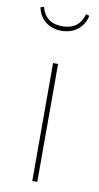

<svg xmlns="http://www.w3.org/2000/svg" viewBox="-87 -792 431 832"><g transform="rotate(10 129.0 -376.0)"><path d="M140 0H118V-519H140ZM22 -748 37 -752Q55 -683 129 -683Q203 -683 222 -752L237 -748Q229 -709 200 -686Q171 -663 129 -663Q87 -663 58.5 -686Q30 -709 22 -748Z"/></g></svg>

Font: FiraSans
Style: Regular
Weight: 150
Designer: Carrois Corporate & Edenspiekermann AG
Foundry: Carrois Corporate GbR & Edenspiekermann AG
Version: Version 3.106;PS 003.106;hotconv 1.0.70;makeotf.lib2.5.58329